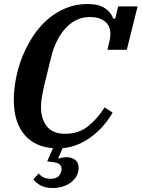

<svg xmlns="http://www.w3.org/2000/svg" viewBox="-20 -730 708 960"><path d="M244 210Q204 210 180 195.5Q156 181 147 166L174 137Q193 164 234 164Q264 164 276 147.5Q288 131 288 115Q288 102 278.5 92.5Q269 83 240 80L216 77L245 11Q203 8 167.5 -7.5Q132 -23 105.5 -52.5Q79 -82 64 -126Q49 -170 49 -231Q49 -282 60 -338Q71 -394 92 -447Q113 -500 144.5 -548Q176 -596 217 -632Q258 -668 308.5 -689Q359 -710 418 -710Q473 -710 504.5 -689Q536 -668 546 -637H556L571 -698H668L614 -481H517L528 -527Q532 -542 532 -559Q532 -602 503.5 -623.5Q475 -645 430 -645Q392 -645 361 -629.5Q330 -614 306 -587Q282 -560 264 -523.5Q246 -487 236 -445Q221 -383 211 -343.5Q201 -304 195.5 -277Q190 -250 187.5 -231.5Q185 -213 185 -195Q185 -135 214.5 -98Q244 -61 306 -61Q373 -61 420 -98.5Q467 -136 503 -193L543 -167Q525 -135 499.5 -105Q474 -75 442.5 -50.5Q411 -26 373.5 -9.5Q336 7 293 11L272 59L274 63Q294 56 311 56Q338 56 355.5 69Q373 82 373 108Q373 132 362.5 150.5Q352 169 334 182.5Q316 196 292.5 203Q269 210 244 210Z"/></svg>

Font: IBM Plex Serif SmBld
Style: Italic
Weight: 600
Italic angle: -14°
Designer: Mike Abbink, Paul van der Laan, Pieter van Rosmalen
Foundry: Bold Monday
Version: Version 3.001